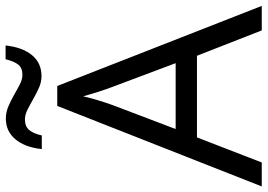

<svg xmlns="http://www.w3.org/2000/svg" viewBox="-152 -786 938 673"><g transform="rotate(-90 316.5 -449.0)"><path d="M546.9 0 458 -227.1H171.9L84 0H0L282.2 -716.8H352.1L632.8 0ZM432.1 -301.8 349.1 -522.9Q333 -564.9 315.9 -626Q305.2 -579.1 285.2 -522.9L201.2 -301.8ZM386.7 -772Q365.7 -772 345.7 -781Q325.7 -790 306.4 -801Q287.1 -812 269.3 -821Q251.5 -830.1 234.9 -830.1Q210.4 -830.1 198 -815.4Q185.5 -800.8 178.7 -771H130.9Q137.2 -830.1 165.3 -863.5Q193.4 -897 237.8 -897Q260.3 -897 281.2 -887.9Q302.2 -878.9 321.3 -867.9Q340.3 -856.9 357.9 -847.9Q375.5 -838.9 391.1 -838.9Q415 -838.9 426.8 -853.3Q438.5 -867.7 445.8 -897.9H494.1Q487.8 -838.9 460.2 -805.4Q432.6 -772 386.7 -772Z"/></g></svg>

Font: Zoram GWebM
Style: Regular
Weight: 400
Foundry: Ascender Corporation
Version: Version 1.000